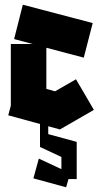

<svg xmlns="http://www.w3.org/2000/svg" viewBox="-20 -539 434 816"><path d="M234 11 15 -49 26 -90V-352H119L40 -373L77 -519L374 -441L336 -294L177 -336V-161L214 -151L303 -202L379 -72L235 11H234ZM306 222H271L261 257L122 219L145 135L241 180V128L151 86H150V-12H185V31L306 64Z"/></svg>

Font: Blaka
Style: Regular
Weight: 400
Designer: Mohamed Gaber
Foundry: Kief Type Foundry
Version: Version 1.003; ttfautohint (v1.8.4.7-5d5b)